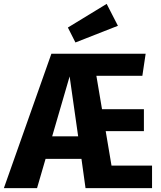

<svg xmlns="http://www.w3.org/2000/svg" viewBox="-42 -970 828 990"><path d="M742 -116V0H399L378 -151H193L149 0H-22L223 -693H709L692 -579H455L484 -407H700V-294H503L533 -116ZM361 -267 317 -576 227 -267ZM566 -837 347 -751 308 -828 508 -950Z"/></svg>

Font: Fira Sans Condensed
Style: Bold
Weight: 700
Width: 3
Designer: bBox Type GmbH & Carrois Corporate GbR & Edenspiekermann AG
Foundry: bBox Type GmbH & Carrois Corporate GbR & Edenspiekermann AG
Version: Version 4.301